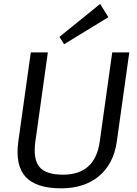

<svg xmlns="http://www.w3.org/2000/svg" viewBox="-20 -973 714 1000"><path d="M299 7.9Q168.6 7.9 113.6 -51.5Q58.5 -111 75.4 -236.1L140.4 -700H229.2L164 -234.6Q151.9 -143.8 185.4 -103.5Q219 -63.2 308.4 -63.2Q474.9 -63.2 499.3 -234.6L564.5 -700H653.4L588.4 -236.1Q580 -176.1 555.9 -130.9Q531.8 -85.6 494.1 -54.5Q456.3 -23.4 406.8 -7.7Q357.4 7.9 299 7.9ZM544.4 -883.4 313.8 -742.6 289.6 -781 501.6 -952.6Z"/></svg>

Font: Pathway Extreme 8pt Thin
Style: Italic
Weight: 100
Italic angle: -8°
Designer: Eduardo Rodriguez Tunni
Foundry: Eduardo Rodriguez Tunni
Version: Version 1.000